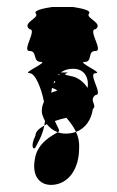

<svg xmlns="http://www.w3.org/2000/svg" viewBox="-20 -779 332 546"><path d="M64 -571C41 -571 119 -603 96 -603C72 -603 87 -634 64 -634C41 -634 87 -696 64 -696C41 -714 93 -728 82 -740C71 -753 133 -759 127 -759H189C183 -759 244 -753 233 -740C222 -728 275 -713 252 -696C228 -696 275 -634 252 -634H251C228 -634 244 -603 221 -603C197 -603 275 -571 252 -571C228 -571 275 -509 252 -509C231 -494 258 -480 244 -469C240 -440 224 -414 196 -404C187 -424 174 -437 169 -444C159 -442 148 -439 136 -435C143 -418 151 -408 147 -405C146 -404 145 -404 144 -403C131 -408 121 -416 113 -426C110 -425 109 -423 106 -422C107 -426 107 -430 108 -435C105 -440 103 -446 101 -451C97 -462 99 -477 105 -490C98 -526 81 -571 64 -571ZM79 -326C70 -276 95 -248 136 -254C176 -260 205 -299 205 -358C206 -377 202 -392 196 -404C191 -402 186 -401 180 -400C167 -398 154 -399 144 -403C132 -395 86 -375 79 -326ZM81 -394C64 -359 77 -350 82 -362C86 -371 100 -391 106 -422C92 -414 81 -405 81 -394ZM126 -515C129 -517 132 -518 136 -519C149 -522 138 -525 128 -529C127 -524 126 -520 126 -515ZM132 -542C138 -544 138 -547 135 -549C134 -547 133 -544 132 -542ZM144 -565C150 -567 151 -568 149 -569C148 -568 145 -567 144 -565ZM153 -573H158C198 -573 140 -570 180 -563C201 -560 218 -546 229 -529C233 -548 227 -588 180 -583C169 -582 160 -578 153 -573Z"/></svg>

Font: bitstorm
Style: suext
Weight: 400
Version: Version 0.2